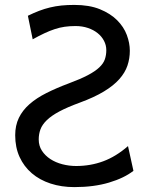

<svg xmlns="http://www.w3.org/2000/svg" viewBox="-20 -745 602 777"><path d="M520 -53.7Q482.4 -24.4 421.1 -6.1Q359.9 12.2 280.8 12.2Q228.5 12.2 184.6 -2.2Q140.6 -16.6 108.9 -43.7Q77.1 -70.8 59.3 -109.6Q41.5 -148.4 41.5 -197.8Q41.5 -237.3 56.4 -268.1Q71.3 -298.8 99.4 -323.5Q127.4 -348.1 167.7 -368.4Q208 -388.7 258.8 -407.7Q306.2 -425.3 335.7 -440.9Q365.2 -456.5 381.8 -472.2Q398.4 -487.8 404.3 -504.9Q410.2 -522 410.2 -542Q410.2 -562 400.9 -579.8Q391.6 -597.7 375.2 -610.8Q358.9 -624 335.9 -631.8Q313 -639.6 285.6 -639.6Q262.2 -639.6 241.9 -636.7Q221.7 -633.8 201.7 -627.2Q181.6 -620.6 160.2 -610.6Q138.7 -600.6 112.3 -585.9L92.8 -681.2Q116.7 -692.9 138.4 -701.2Q160.2 -709.5 182.4 -714.8Q204.6 -720.2 228.5 -722.7Q252.4 -725.1 280.8 -725.1Q341.3 -725.1 384 -707.8Q426.8 -690.4 453.9 -663.3Q481 -636.2 493.2 -603.5Q505.4 -570.8 505.4 -539.6Q505.4 -508.3 495.8 -479.7Q486.3 -451.2 462.9 -424.8Q439.5 -398.4 400.4 -374.8Q361.3 -351.1 302.7 -329.6Q252 -311 219.7 -293.7Q187.5 -276.4 169.2 -258.5Q150.9 -240.7 143.8 -221.7Q136.7 -202.6 136.7 -180.7Q136.7 -154.8 149.7 -135Q162.6 -115.2 183.8 -101.3Q205.1 -87.4 232.4 -80.3Q259.8 -73.2 288.1 -73.2Q346.2 -73.2 397.7 -92.3Q449.2 -111.3 498 -153.8Z"/></svg>

Font: Andika FrenchTight
Style: Regular
Weight: 400
Designer: Victor Gaultney, Annie Olsen, Julie Remington, Don Collingsworth, Eric Hays, Becca Hirsbrunner
Foundry: SIL International
Version: Version 5.000 ; Dig1 Dig4Opn Dig7 LnSpcTght